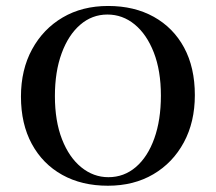

<svg xmlns="http://www.w3.org/2000/svg" viewBox="-20 -602 713 634"><path d="M336.3 11.3Q250 11.3 185.5 -24.6Q121 -60.5 85.1 -126.6Q49.2 -192.7 49.2 -283.1Q49.2 -371.8 85.9 -439.1Q122.6 -506.5 187.1 -544.4Q251.6 -582.3 337.1 -582.3Q423.4 -582.3 487.9 -546.4Q552.4 -510.5 587.9 -444.8Q623.4 -379 623.4 -287.9Q623.4 -199.2 587.1 -131.9Q550.8 -64.5 486.3 -26.6Q421.8 11.3 336.3 11.3ZM337.9 -16.9Q389.5 -16.9 428.6 -50.4Q467.7 -83.9 489.5 -144.8Q511.3 -205.6 511.3 -286.3Q511.3 -368.5 487.9 -428.6Q464.5 -488.7 424.6 -521.4Q384.7 -554 334.7 -554Q283.9 -554 244.8 -520.2Q205.6 -486.3 183.5 -425.8Q161.3 -365.3 161.3 -284.7Q161.3 -202.4 184.7 -142.3Q208.1 -82.3 248.4 -49.6Q288.7 -16.9 337.9 -16.9Z"/></svg>

Font: Playfair 5pt SemiExpanded Light SemiBold
Style: Regular
Weight: 600
Version: Version 2.001;gftools[0.9.30]